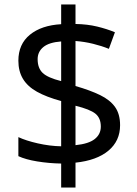

<svg xmlns="http://www.w3.org/2000/svg" viewBox="-20 -779 612 857"><path d="M253 58V-49Q198 -50 146 -58.5Q94 -67 62 -82V-167Q96 -151 149 -139Q202 -127 253 -126V-328Q187 -346 145 -369.5Q103 -393 82.5 -427Q62 -461 62 -508Q62 -582 113.5 -624Q165 -666 253 -671V-759H317V-672Q370 -671 413.5 -660.5Q457 -650 493 -635L466 -561Q434 -574 395.5 -583.5Q357 -593 317 -596V-395Q383 -376 427 -354.5Q471 -333 493.5 -301.5Q516 -270 516 -220Q516 -150 464 -106.5Q412 -63 317 -53V58ZM317 -131Q376 -137 403 -158.5Q430 -180 430 -214Q430 -252 406 -271.5Q382 -291 317 -307ZM253 -417V-594Q199 -590 173.5 -569Q148 -548 148 -515Q148 -475 170.5 -453.5Q193 -432 253 -417Z"/></svg>

Font: Noto Sans Adlam
Style: Regular
Weight: 400
Designer: Mark Jamra, Neil Patel
Foundry: JamraPatel LLC
Version: Version 3.001